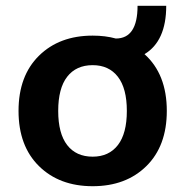

<svg xmlns="http://www.w3.org/2000/svg" viewBox="-20 -633 639 663"><path d="M479 -446Q556 -377 556 -250Q556 -129 485.5 -59.5Q415 10 300 10Q185 10 114.5 -59.5Q44 -129 44 -250Q44 -371 114.5 -440.5Q185 -510 300 -510Q344 -510 380 -500Q455 -500 455 -613H554Q554 -491 479 -446ZM300 -92Q356 -92 387 -132Q418 -172 418 -250Q418 -328 387 -368Q356 -408 300 -408Q243 -408 212 -368Q181 -328 181 -250Q181 -172 212 -132Q243 -92 300 -92Z"/></svg>

Font: Elaine Sans SemiBold
Style: Regular
Weight: 600
Designer: Wei Huang
Foundry: Wei Huang
Version: Version 2.001;December 24, 2019;FontCreator 12.0.0.2547 64-b